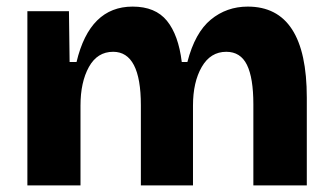

<svg xmlns="http://www.w3.org/2000/svg" viewBox="-20 -562 1005 582"><path d="M63 0V-528H189L191 -374H212Q252 -542 382 -542Q451 -542 486 -499Q521 -456 531 -374H548Q571 -463 619 -502.5Q667 -542 731 -542Q910 -542 910 -266V0H748V-246Q748 -326 728.5 -365.5Q709 -405 666 -405Q618 -405 591.5 -359Q565 -313 565 -242V0H407V-243Q407 -405 323 -405Q275 -405 249.5 -359Q224 -313 224 -242V0Z"/></svg>

Font: Bricolage Grotesque 12pt ExtraBold
Style: Regular
Weight: 800
Designer: Mathieu Triay
Foundry: Atelier Triay
Version: Version 1.001; ttfautohint (v1.8.4.7-5d5b);gftools[0.9.33.de